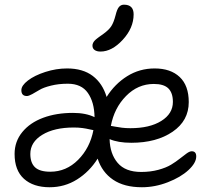

<svg xmlns="http://www.w3.org/2000/svg" viewBox="-20 -786 916 816"><path d="M407.2 -566.9Q391.1 -566.9 382.1 -573.5Q373 -580.1 373 -591.8Q373 -594.7 373.5 -597.7Q374 -600.6 375.5 -603.3Q377 -606 378.2 -608.2Q379.4 -610.4 382.3 -613.3Q385.3 -616.2 387 -617.9Q388.7 -619.6 393.3 -623Q397.9 -626.5 400.1 -628.2Q402.3 -629.9 408.2 -634Q414.1 -638.2 417 -640.1Q442.9 -658.7 453.1 -674.8Q463.4 -690.9 471.2 -721.2Q477.5 -747.1 485.8 -756.6Q494.1 -766.1 506.8 -766.1Q547.9 -766.1 547.9 -725.1Q547.9 -667 501.7 -616.9Q455.6 -566.9 407.2 -566.9ZM190.9 9.8Q121.6 9.8 81.8 -26.1Q42 -62 42 -131.8Q42 -184.6 74.7 -224.6Q107.4 -264.6 163.3 -285.4Q219.2 -306.2 290 -306.2Q344.7 -306.2 381.8 -288.1Q380.9 -351.6 353.5 -390.9Q326.2 -430.2 268.1 -430.2Q229 -430.2 196.8 -422.1Q164.6 -414.1 148.2 -404.1Q131.8 -394 116.9 -386Q102.1 -377.9 94.2 -377.9Q70.8 -377.9 70.8 -402.8Q70.8 -422.4 98.6 -443.8Q126.5 -465.3 172.6 -480.2Q218.8 -495.1 265.1 -495.1Q332 -495.1 374 -463.4Q416 -431.6 433.1 -374Q467.8 -429.2 520.5 -462.2Q573.2 -495.1 637.2 -495.1Q705.1 -495.1 743.7 -458.7Q782.2 -422.4 782.2 -352.1Q782.2 -272.9 713.6 -226.1Q645 -179.2 538.1 -179.2Q481.4 -179.2 445.8 -194.8Q447.3 -132.3 480 -93.8Q512.7 -55.2 580.1 -55.2Q619.6 -55.2 652.8 -64.2Q686 -73.2 707.3 -86.2Q728.5 -99.1 744.6 -112.1Q760.7 -125 773.4 -134Q786.1 -143.1 794.9 -143.1Q814 -143.1 814 -121.1Q814 -93.8 781 -63.2Q748 -32.7 693.4 -11.5Q638.7 9.8 583 9.8Q507.8 9.8 460.7 -22.2Q413.6 -54.2 395 -111.8Q360.4 -56.6 307.6 -23.4Q254.9 9.8 190.9 9.8ZM633.8 -429.2Q565.9 -429.2 515.6 -377.9Q465.3 -326.7 451.2 -251Q456.1 -250.5 469.2 -247.8Q482.4 -245.1 498.5 -243.2Q514.6 -241.2 534.2 -241.2Q616.2 -241.2 665.5 -272Q714.8 -302.7 714.8 -353Q714.8 -391.1 695.6 -410.2Q676.3 -429.2 633.8 -429.2ZM108.9 -131.8Q108.9 -93.8 128.9 -75Q148.9 -56.2 193.8 -56.2Q261.7 -56.2 312 -106.7Q362.3 -157.2 377 -232.9Q372.1 -233.4 359.1 -236.6Q346.2 -239.7 329.8 -241.9Q313.5 -244.1 293.9 -244.1Q210.4 -244.1 159.7 -213.1Q108.9 -182.1 108.9 -131.8Z"/></svg>

Font: Shantell Sans Normal
Style: Regular
Weight: 300
Designer: Stephen Nixon, Anya Danilova, Shantell Martin
Foundry: Arrow Type
Version: Version 1.006;[559af2be0]